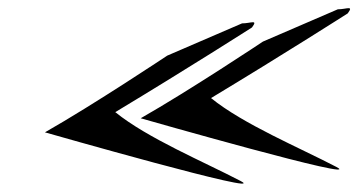

<svg xmlns="http://www.w3.org/2000/svg" viewBox="-20 -692 866 464"><path d="M490 -455C668.9 -562.8 820.4 -659.7 820.4 -659.7C835.4 -680.1 817.8 -669.5 796.3 -669.5L615.4 -591.5C615.4 -591.5 437.8 -473.2 320 -406.2C320 -406.2 867.9 -249.4 793.1 -288.5C703.5 -335.3 567.7 -391.9 490 -455ZM258.6 -421C437.6 -528.8 589 -625.7 589 -625.7C604.1 -646.1 586.4 -635.5 564.9 -635.5L384 -557.5C384 -557.5 206.5 -439.2 88.6 -372.2C88.6 -372.2 636.6 -215.4 561.7 -254.5C472.1 -301.3 336.4 -357.9 258.6 -421Z"/></svg>

Font: Rocketfuel
Style: Italic
Weight: 400
Designer: Mew Too
Foundry: Cannot Into Space Fonts.
Version: Version 0.27